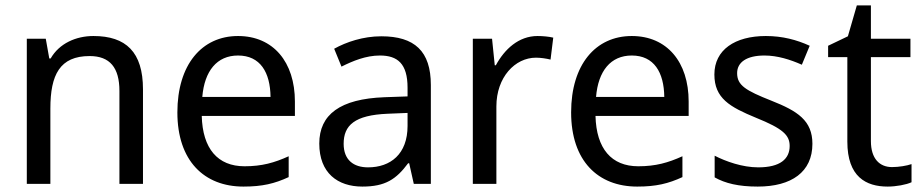

<svg xmlns="http://www.w3.org/2000/svg" viewBox="-20 -679 3407 709"><path d="M325 -546C261 -546 199 -519 167 -463H162L149 -536H79V0H166V-278C166 -403 201 -472 311 -472C386 -472 421 -429 421 -343V0H508V-349C508 -487 445 -546 325 -546Z M859 -546C725 -546 635 -440 635 -264C635 -85 734 10 879 10C949 10 994 -1 1046 -25V-102C993 -78 947 -65 883 -65C784 -65 728 -130 725 -251H1069V-304C1069 -450 989 -546 859 -546ZM859 -474C941 -474 978 -412 979 -321H727C735 -417 781 -474 859 -474Z M1388 -545C1321 -545 1259 -524 1214 -499L1241 -433C1283 -454 1331 -474 1383 -474C1448 -474 1485 -444 1485 -355V-323L1400 -320C1236 -314 1159 -256 1159 -149C1159 -40 1227 10 1318 10C1403 10 1443 -17 1487 -76H1491L1508 0H1571V-365C1571 -490 1511 -545 1388 -545ZM1485 -262V-214C1485 -110 1422 -61 1339 -61C1286 -61 1249 -88 1249 -148C1249 -216 1289 -254 1412 -259Z M1965 -546C1895 -546 1843 -497 1811 -438H1807L1797 -536H1726V0H1813V-286C1813 -394 1882 -466 1959 -466C1976 -466 1997 -463 2013 -459L2023 -540C2007 -544 1983 -546 1965 -546Z M2313 -546C2179 -546 2089 -440 2089 -264C2089 -85 2188 10 2333 10C2403 10 2448 -1 2500 -25V-102C2447 -78 2401 -65 2337 -65C2238 -65 2182 -130 2179 -251H2523V-304C2523 -450 2443 -546 2313 -546ZM2313 -474C2395 -474 2432 -412 2433 -321H2181C2189 -417 2235 -474 2313 -474Z M2980 -148C2980 -234 2925 -269 2829 -307C2733 -345 2702 -364 2702 -409C2702 -449 2737 -474 2803 -474C2851 -474 2898 -459 2941 -440L2970 -510C2922 -532 2869 -546 2808 -546C2694 -546 2618 -495 2618 -404C2618 -316 2675 -284 2772 -244C2871 -204 2896 -180 2896 -140C2896 -92 2861 -61 2780 -61C2721 -61 2660 -83 2619 -104V-24C2658 -2 2707 10 2778 10C2903 10 2980 -44 2980 -148Z M3274 -62C3228 -62 3196 -93 3196 -158V-468H3342V-536H3196V-659H3144L3111 -545L3038 -510V-468H3109V-156C3109 -26 3178 10 3258 10C3289 10 3327 3 3346 -6V-73C3329 -67 3299 -62 3274 -62Z"/></svg>

Font: Noto Sans Thai
Style: Regular
Weight: 400
Designer: Monotype Design Team
Foundry: Monotype Imaging Inc.
Version: Version 1.901